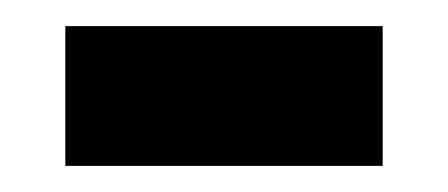

<svg xmlns="http://www.w3.org/2000/svg" viewBox="-20 -342 343 147"><path d="M30 -215V-322H273V-215Z"/></svg>

Font: Noto Sans Gujarati Condensed SemiBold
Style: Regular
Weight: 600
Width: 3
Designer: Jelle Bosma - Monotype Design Team, Universal Thirst
Foundry: Monotype Imaging Inc.
Version: Version 2.106; ttfautohint (v1.8.4.7-5d5b)